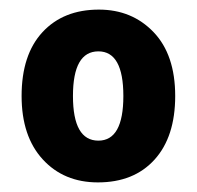

<svg xmlns="http://www.w3.org/2000/svg" viewBox="-20 -742 411 400"><path d="M345 -542Q345 -457 302 -409.5Q259 -362 184 -362Q113 -362 69 -410Q25 -458 25 -542Q25 -628 68.5 -675Q112 -722 186 -722Q255 -722 300 -675Q345 -628 345 -542ZM132 -542Q132 -449 185 -449Q237 -449 237 -542Q237 -635 185 -635Q132 -635 132 -542Z"/></svg>

Font: Noto Sans Gujarati SemiCondensed ExtraBold
Style: Regular
Weight: 800
Width: 4
Designer: Jelle Bosma - Monotype Design Team, Universal Thirst
Foundry: Monotype Imaging Inc.
Version: Version 2.106; ttfautohint (v1.8.4.7-5d5b)